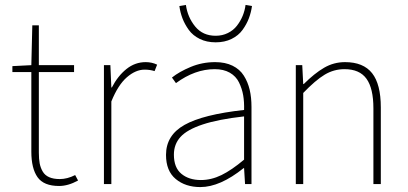

<svg xmlns="http://www.w3.org/2000/svg" viewBox="-20 -740 1639 772"><path d="M217.8 7.8Q155.8 7.8 130.9 -27.6Q106 -63 106 -129.9V-450.2H29.8V-474.1L106 -478L109.9 -638.2H136.2V-478H277.8V-450.2H136.2V-126Q136.2 -100.6 139.6 -82.8Q143.1 -64.9 151.9 -50Q160.6 -35.2 177.7 -27.6Q194.8 -20 220.2 -20Q250.5 -20 282.2 -36.1L293.9 -14.2Q253.9 7.8 217.8 7.8Z M397.9 0V-478H423.8L427.7 -388.2H429.7Q453.6 -434.6 488.3 -462.4Q522.9 -490.2 565.9 -490.2Q590.8 -490.2 611.8 -480L601.6 -454.1Q583 -460 561.5 -460Q525.4 -460 490 -429.2Q454.6 -398.4 427.7 -332V0Z M785.6 12.2Q725.6 12.2 686.5 -20.3Q647.5 -52.7 647.5 -117.2Q647.5 -196.3 722.2 -238Q796.9 -279.8 961.4 -297.9Q962.4 -330.1 957.8 -356.9Q953.1 -383.8 940.9 -408.7Q928.7 -433.6 903.8 -447.8Q878.9 -461.9 843.3 -461.9Q763.7 -461.9 687.5 -405.8L671.4 -428.2Q700.7 -451.7 746.8 -470.9Q793 -490.2 845.2 -490.2Q885.7 -490.2 915 -475.8Q944.3 -461.4 960.4 -435.8Q976.6 -410.2 983.9 -379.2Q991.2 -348.1 991.2 -310.1V0H965.3L961.4 -64H959.5Q864.7 12.2 785.6 12.2ZM787.6 -16.1Q829.6 -16.1 870.6 -36.1Q911.6 -56.2 961.4 -98.1V-272Q857.4 -260.3 794.9 -239.5Q732.4 -218.8 705.8 -189.5Q679.2 -160.2 679.2 -118.2Q679.2 -65.9 709.5 -41Q739.7 -16.1 787.6 -16.1ZM701.2 -715.8 727.5 -720.2Q734.4 -670.4 764.9 -633.3Q795.4 -596.2 847.2 -596.2Q874 -596.2 896.2 -607.2Q918.5 -618.2 932.6 -636.5Q946.8 -654.8 955.6 -676Q964.4 -697.3 967.3 -720.2L993.2 -715.8Q989.7 -690.4 980.7 -666.5Q971.7 -642.6 955.3 -619.9Q939 -597.2 911.1 -583.5Q883.3 -569.8 847.2 -569.8Q811 -569.8 783.2 -583.5Q755.4 -597.2 739 -619.9Q722.7 -642.6 713.6 -666.5Q704.6 -690.4 701.2 -715.8Z M1169.4 0V-478H1195.3L1199.2 -401.9H1201.2Q1244.1 -444.8 1283 -467.5Q1321.8 -490.2 1367.2 -490.2Q1440.9 -490.2 1476.1 -445.8Q1511.2 -401.4 1511.2 -308.1V0H1481.4V-304.2Q1481.4 -384.8 1453.6 -423.3Q1425.8 -461.9 1365.2 -461.9Q1322.3 -461.9 1285.4 -439.7Q1248.5 -417.5 1199.2 -366.2V0Z"/></svg>

Font: Source Sans 3 ExtraLight
Style: Regular
Weight: 200
Designer: Paul D. Hunt
Foundry: Adobe
Version: Version 3.052;hotconv 1.1.0;makeotfexe 2.6.0